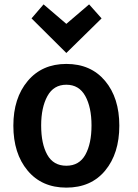

<svg xmlns="http://www.w3.org/2000/svg" viewBox="-20 -839 632 877"><path d="M283 18Q171 18 106 -60Q41 -138 41 -265Q41 -391 106.5 -469Q172 -547 283 -547Q395 -547 460 -469.5Q525 -392 525 -265Q525 -138 460.5 -60Q396 18 283 18ZM168 -266Q168 -182 196 -132Q224 -82 283 -82Q342 -82 370 -132.5Q398 -183 398 -266Q398 -349 369.5 -400.5Q341 -452 283 -452Q225 -452 196.5 -400Q168 -348 168 -266ZM179 -819 283 -730 387 -819 444 -755 283 -597 124 -755Z"/></svg>

Font: Repo
Style: DemiBold
Weight: 600
Designer: Stefan Peev
Foundry: Context Ltd
Version: Version 001.000